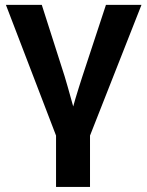

<svg xmlns="http://www.w3.org/2000/svg" viewBox="-20 -548 596 776"><path d="M343.8 0V207.5H206.5V0L3.9 -528.3H148.9L241.2 -239.7Q245.1 -227.5 253.7 -197Q262.2 -166.5 275.9 -117.7Q277.8 -125.5 284.4 -147.9Q291 -170.4 299.1 -195.8Q307.1 -221.2 312.5 -237.8L408.2 -528.3H551.8Z"/></svg>

Font: Arimo
Style: Bold
Weight: 700
Designer: Steve Matteson
Foundry: Monotype Imaging Inc.
Version: Version 1.33